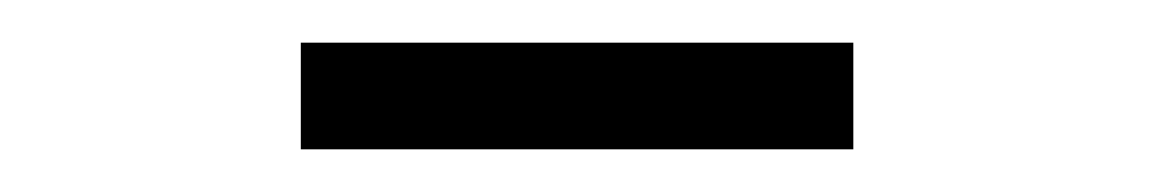

<svg xmlns="http://www.w3.org/2000/svg" viewBox="-20 -536 540 90"><path d="M121 -466V-516H380V-466Z"/></svg>

Font: Rokkitt SemiBold Medium
Style: Regular
Weight: 500
Version: Version 3.103